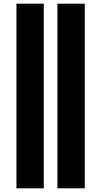

<svg xmlns="http://www.w3.org/2000/svg" viewBox="-20 -814 566 1040"><path d="M69 206V-794H217V206ZM291 206V-794H439V206Z"/></svg>

Font: Repo ExtraBold
Style: Bold
Weight: 700
Designer: Stefan Peev
Foundry: Context Ltd
Version: Version 1.502